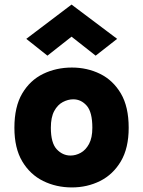

<svg xmlns="http://www.w3.org/2000/svg" viewBox="-20 -804 626 840"><path d="M294.5 16Q226 16 168.8 -12.2Q111.5 -40.5 77.2 -98.2Q43 -156 43 -245Q43 -337 77.2 -395Q111.5 -453 168.8 -480.8Q226 -508.5 294.5 -508.5Q361.5 -508.5 418 -480.8Q474.5 -453 508.8 -395Q543 -337 543 -245Q543 -156 508.8 -98.2Q474.5 -40.5 418 -12.2Q361.5 16 294.5 16ZM288.5 -123.5Q311.5 -123.5 333.2 -135.5Q355 -147.5 369.5 -174.2Q384 -201 384 -245Q384 -313.5 359.5 -341.5Q335 -369.5 300.5 -369.5Q277.5 -369.5 254.8 -357.5Q232 -345.5 217.2 -318.2Q202.5 -291 202.5 -245Q202.5 -178.5 228.2 -151Q254 -123.5 288.5 -123.5ZM187.5 -560.5 95 -634 293 -784 492.5 -634 398.5 -560.5 264.5 -666H321.5Z"/></svg>

Font: Karla ExtraBold
Style: Regular
Weight: 800
Designer: Jonathan Pinhorn
Version: Version 2.001